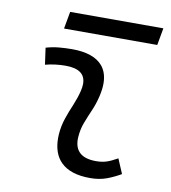

<svg xmlns="http://www.w3.org/2000/svg" viewBox="-79 -754 744 833"><g transform="rotate(10 293.0 -337.5)"><path d="M479.5 -95.7 506.8 -31.2Q478 -14.2 446 -2.2Q414.1 9.8 372.6 9.8Q286.1 9.8 244.1 -31.7Q206.5 -68.8 206.5 -137.2Q206.5 -145 207 -153.3Q209.5 -189.9 221.2 -224.6Q232.9 -259.3 247.1 -292Q260.7 -324.7 268.1 -355Q272.5 -373 272.5 -387.2Q272.5 -451.7 184.6 -451.7Q138.2 -451.7 95.2 -440.4L85 -513.7Q113.8 -522 142.6 -524.7Q171.4 -527.3 200.2 -527.3Q294.9 -527.3 334.5 -481Q359.4 -451.2 359.4 -403.8Q359.4 -377.4 351.6 -345.2Q343.3 -310.5 330.1 -280.8Q316.9 -250.5 305.7 -221.2Q294.4 -191.9 292 -157.7Q291.5 -152.8 291.5 -147.9Q291.5 -66.9 385.3 -66.9Q411.6 -66.9 431.9 -73.5Q452.1 -80.1 479.5 -95.7ZM149.4 -609.4 163.1 -685.1H573.7L560.1 -609.4Z"/></g></svg>

Font: CaskaydiaCove NFP SemiLight
Style: Italic
Weight: 350
Italic angle: -10°
Designer: Aaron Bell
Foundry: Saja Typeworks
Version: Version 2111.001; VTT 6.35;Nerd Fonts 3.1.1